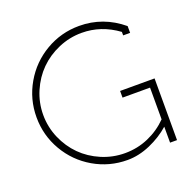

<svg xmlns="http://www.w3.org/2000/svg" viewBox="-124 -809 927 938"><g transform="rotate(-20 339.0 -339.5)"><path d="M463.9 -286.1V-320.8H643.1V0H606.9V-83Q562.5 -43.5 502.7 -17.3Q442.9 8.8 383.8 8.8Q289.6 8.8 209.5 -37.8Q129.4 -84.5 82.8 -164.6Q36.1 -244.6 36.1 -338.9Q36.1 -433.1 82.8 -513.7Q129.4 -594.2 209.5 -641.1Q289.6 -688 383.8 -688Q508.3 -688 606.9 -606V-570.8H570.8V-588.9Q484.9 -651.9 383.8 -651.9Q320.3 -651.9 262.5 -627Q204.6 -602.1 162.6 -560.1Q120.6 -518.1 95.7 -460.2Q70.8 -402.3 70.8 -338.9Q70.8 -275.4 95.7 -217.8Q120.6 -160.2 162.6 -118.2Q204.6 -76.2 262.5 -51.5Q320.3 -26.9 383.8 -26.9Q448.2 -26.9 505.6 -51.8Q563 -76.7 606.9 -121.1V-286.1Z"/></g></svg>

Font: Rawengulk
Style: Regular
Weight: 400
Version: Version 0.92